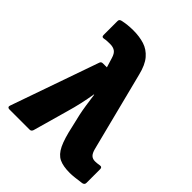

<svg xmlns="http://www.w3.org/2000/svg" viewBox="-200 -806 928 928"><g transform="rotate(45 264.0 -341.5)"><path d="M437 11Q391 11 364 -2Q337 -15 319.5 -51Q302 -87 287 -157L272 -221Q267 -244 262.5 -273.5Q258 -303 253 -340H251Q239 -265 218 -193L167 -12Q163 0 152 0H13Q6 0 3 -4.5Q0 -9 3 -16L161 -467Q164 -477 176 -477H203L188 -526Q181 -550 168 -559Q155 -568 134 -568Q125 -568 114.5 -567.5Q104 -567 95 -565Q81 -562 81 -576V-672Q81 -683 93 -686Q127 -694 168 -694Q209 -694 242.5 -683.5Q276 -673 300.5 -644.5Q325 -616 338 -562L441 -157Q447 -134 457 -124.5Q467 -115 484 -115Q496 -115 513 -118Q528 -121 528 -106V-12Q528 0 515 3Q495 6 472.5 8.5Q450 11 437 11Z"/></g></svg>

Font: Sofia Sans Semi Condensed Black
Style: Regular
Weight: 900
Designer: Botio Nikoltchev, Ani Petrova
Foundry: lettersoup
Version: Version 4.100; ttfautohint (v1.8.4.7-5d5b)